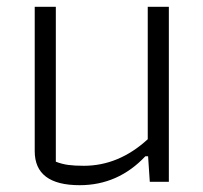

<svg xmlns="http://www.w3.org/2000/svg" viewBox="-20 -534 596 564"><path d="M82 -90V-514H144V-59Q162 -52 180.5 -49.5Q199 -47 226 -47Q329 -47 414 -125V-514H476V0H420L415 -75H407Q327 10 214 10Q82 10 82 -90Z"/></svg>

Font: Athiti
Style: Regular
Weight: 400
Designer: CadsonDemak Team
Foundry: CadsonDemak
Version: Version 1.032